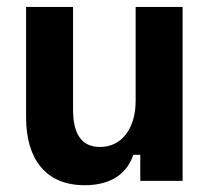

<svg xmlns="http://www.w3.org/2000/svg" viewBox="-20 -520 607 552"><path d="M223.3 12.5C304.2 12.5 346.7 -25 363.3 -75H383.3V0H505V-500H370V-230C370 -155 333.3 -97.5 267.5 -97.5C213.3 -97.5 190 -136.7 190 -205V-500H55V-182.5C55 -62.5 111.7 12.5 223.3 12.5Z"/></svg>

Font: Familjen Grotesk GF
Style: Bold
Weight: 700
Designer: Anders Wikstroem, Jonas Baeckman, Matilda Gysing, Kristian Moeller
Foundry: Familjen STHLM AB
Version: Version 2.000; Beta; Release 4; Build 6